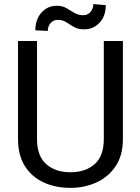

<svg xmlns="http://www.w3.org/2000/svg" viewBox="-20 -912 688 942"><path d="M489.3 -710.9H583V-230Q583 -149.9 547.4 -96.7Q511.7 -43.5 452.9 -16.8Q394 9.8 325.2 9.8Q252.9 9.8 194.6 -16.8Q136.2 -43.5 102.3 -96.7Q68.4 -149.9 68.4 -230V-710.9H161.6V-230Q161.6 -146.5 206.8 -106.7Q252 -66.9 325.2 -66.9Q399.4 -66.9 444.3 -106.7Q489.3 -146.5 489.3 -230ZM438 -892.1 499 -886.7Q499 -833 468.5 -800.5Q438 -768.1 393.6 -768.1Q368.7 -768.1 352.5 -775.1Q336.4 -782.2 323.7 -791.3Q311 -800.3 297.1 -807.4Q283.2 -814.5 262.7 -814.5Q242.2 -814.5 228.3 -798.8Q214.4 -783.2 214.4 -760.3L153.3 -763.2Q153.3 -816.9 183.6 -850.3Q213.9 -883.8 258.3 -883.8Q286.1 -883.8 305.7 -872.3Q325.2 -860.8 344.2 -849.1Q363.3 -837.4 389.2 -837.4Q409.7 -837.4 423.8 -853.3Q438 -869.1 438 -892.1Z"/></svg>

Font: Vazirmatn RD FD
Style: Regular
Weight: 400
Designer: Saber Rastikerdar
Foundry: Saber Rastikerdar
Version: Version 33.003